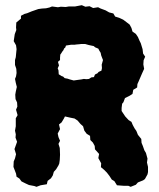

<svg xmlns="http://www.w3.org/2000/svg" viewBox="-20 -710 613 742"><path d="M137 6 121 12 113 9 92 5 79 -1 63 -9 55 -20 44 -27 42 -39 32 -65 33 -86 38 -98 42 -114 36 -134 41 -148 46 -162 40 -178 41 -191 38 -205 41 -222V-240V-253L48 -265L42 -286L47 -298L46 -314L40 -327L39 -344L41 -356L45 -374L41 -390L38 -405L42 -415L44 -428L43 -444L38 -459V-478L41 -489L43 -510L44 -520L42 -535L33 -551L37 -578L43 -594L42 -604L43 -623L61 -638V-649L74 -656L85 -659L102 -666L128 -675L142 -677L158 -678L171 -681L181 -685L204 -682L215 -684L234 -683L246 -685H270L296 -690L310 -684L326 -686L340 -679L359 -682L369 -677L388 -670L402 -662L418 -658L425 -646L441 -641L456 -634L468 -625L481 -615L488 -602L492 -588L505 -579L513 -567L519 -553L524 -543L531 -520L533 -503L541 -491L535 -477L534 -461L537 -444L528 -424L522 -410L516 -396L511 -385L510 -372L495 -363L492 -347L481 -340L463 -331L457 -315L452 -309L450 -293V-281L464 -260L477 -246L488 -239L493 -227L500 -214L507 -204L513 -189L526 -173L527 -158L532 -146L538 -129L544 -119L550 -97L548 -82L552 -65V-45L550 -36L540 -18L533 -13L513 -5L505 4L485 12L476 8H458L432 6L422 -10L412 -16L403 -30L393 -43L382 -54L370 -64L371 -79L360 -99L363 -115L347 -133L346 -146L339 -159L329 -169L328 -185L315 -193L306 -205L301 -222L291 -231L280 -244L268 -252L253 -255L231 -260L227 -252L218 -237L208 -229L212 -211L203 -194L206 -180L212 -166L206 -154L211 -138L212 -112L211 -92L209 -78L206 -71L197 -56L188 -46L184 -32L177 -21L164 -11L161 2ZM265 -399 279 -401 294 -403 304 -405 314 -404 324 -405 333 -411 343 -412 347 -422 357 -427 361 -432 372 -437 374 -447 373 -460 375 -467 378 -478 374 -488 371 -496 369 -506 364 -514 360 -522 348 -527 342 -532 337 -533 323 -536 309 -540H294L286 -539L274 -538L268 -537H254L235 -534L232 -526L228 -523L225 -516L221 -511L216 -503L213 -499L212 -487V-478L204 -471L208 -457L203 -446L206 -438L207 -423L218 -416L224 -414L230 -408L241 -406L250 -403Z"/></svg>

Font: Winky Rough
Style: Bold
Weight: 700
Designer: Simon Atzbach
Foundry: typofactur
Version: Version 1.206; ttfautohint (v1.8.4.7-5d5b)